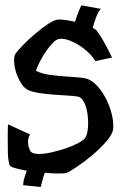

<svg xmlns="http://www.w3.org/2000/svg" viewBox="-20 -746 476 739"><path d="M323.2 -439.5Q343.8 -428.7 360.8 -407.7Q377.9 -386.7 390.1 -361.8Q402.3 -336.9 409.2 -310.5Q416 -284.2 416 -261.7V-253.9Q415 -231.4 390.6 -203.1Q366.2 -174.8 335.4 -148.9Q304.7 -123 275.9 -104Q247.1 -85 238.3 -81.1Q229.5 -78.1 206.1 -78.1Q181.6 -78.1 152.3 -81.1Q149.4 -73.2 146.5 -63.5Q144.5 -55.7 141.6 -45.9Q138.7 -36.1 136.7 -26.4L69.3 -33.2V-36.1Q69.3 -46.9 73.7 -61Q78.1 -75.2 83 -88.9Q56.6 -93.8 37.6 -99.1Q18.6 -104.5 16.6 -111.3Q14.6 -117.2 12.7 -128.9Q10.7 -139.6 10.3 -158.2Q9.8 -176.8 9.8 -208Q9.8 -220.7 9.8 -235.8Q9.8 -251 10.7 -267.6L95.7 -228.5Q90.8 -220.7 89.4 -213.4Q87.9 -206.1 87.9 -199.2Q87.9 -185.5 92.8 -173.8Q94.7 -168 97.7 -163.1Q101.6 -158.2 110.4 -155.8Q119.1 -153.3 130.9 -153.3Q151.4 -153.3 178.7 -159.7Q206.1 -166 232.4 -174.8Q258.8 -183.6 279.3 -194.3Q299.8 -205.1 306.6 -213.9Q313.5 -222.7 316.4 -238.3Q319.3 -253.9 319.3 -272.5Q319.3 -289.1 316.9 -306.6Q314.5 -324.2 309.6 -338.4Q304.7 -352.5 297.4 -362.3Q290 -372.1 280.3 -374Q265.6 -377 237.3 -378.4Q209 -379.9 178.7 -382.3Q148.4 -384.8 121.6 -389.6Q94.7 -394.5 82 -403.3Q71.3 -410.2 63 -422.9Q54.7 -435.5 47.9 -451.2Q41 -466.8 37.6 -483.4Q34.2 -500 34.2 -513.7Q34.2 -531.2 40 -540Q46.9 -549.8 67.4 -571.3Q87.9 -592.8 113.8 -614.7Q139.6 -636.7 165 -653.8Q190.4 -670.9 207 -670.9Q219.7 -670.9 235.8 -668.5Q252 -666 268.6 -662.1Q271.5 -671.9 275.4 -682.6Q278.3 -691.4 283.2 -703.1Q288.1 -714.8 293 -725.6L368.2 -711.9Q357.4 -700.2 349.6 -678.7Q341.8 -657.2 336.9 -638.7Q341.8 -636.7 344.7 -634.3Q347.7 -631.8 350.6 -629.9Q356.4 -623 365.2 -609.4Q373 -597.7 384.3 -577.1Q395.5 -556.6 411.1 -524.4L346.7 -510.7Q338.9 -525.4 323.2 -541Q307.6 -556.6 289.1 -568.8Q270.5 -581.1 251 -588.9Q231.4 -596.7 216.8 -596.7Q208 -596.7 205.1 -595.7Q195.3 -592.8 183.1 -580.6Q170.9 -568.4 158.7 -550.8Q146.5 -533.2 135.7 -513.2Q125 -493.2 118.2 -473.6Q138.7 -462.9 168.5 -458.5Q198.2 -454.1 229 -452.1Q259.8 -450.2 285.6 -447.8Q311.5 -445.3 323.2 -439.5Z"/></svg>

Font: Miniver
Style: Regular
Weight: 400
Designer: Dathan Boardman
Foundry: Open Window
Version: Version 1.000